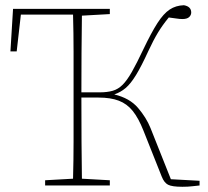

<svg xmlns="http://www.w3.org/2000/svg" viewBox="-20 -711 798 736"><path d="M679 5Q639 5 624 -3Q609 -11 600 -34L530 -210Q511 -258 489 -285.5Q467 -313 435.5 -325Q404 -337 358 -337H292Q292 -240 292.5 -166.5Q293 -93 294 -26L401 -20V0H153V-20L260 -26Q262 -97 262 -168Q262 -239 262 -310V-367Q262 -440 262 -512Q262 -584 260 -655H60L44 -514H20L30 -677H401V-657L294 -651Q293 -581 292.5 -508Q292 -435 292 -357H362Q391 -357 412 -363Q433 -369 450 -386Q467 -403 485.5 -435.5Q504 -468 529 -521Q560 -586 583.5 -622.5Q607 -659 630.5 -674.5Q654 -690 685 -691Q713 -686 713 -663Q713 -653 705 -645.5Q697 -638 679 -638Q669 -638 656.5 -640Q644 -642 627 -644Q603 -615 585.5 -586Q568 -557 548 -514Q522 -457 501.5 -423.5Q481 -390 461.5 -373.5Q442 -357 418 -349Q477 -335 509 -297.5Q541 -260 557 -220L635 -24L745 -18V0Q733 1 717 3Q701 5 679 5Z"/></svg>

Font: Source Serif Pro ExtraLight
Style: Regular
Weight: 200
Designer: Frank Grießhammer
Foundry: Adobe Systems Incorporated
Version: Version 3.001;hotconv 1.0.111;makeotfexe 2.5.65597